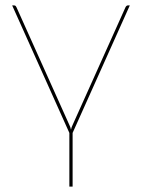

<svg xmlns="http://www.w3.org/2000/svg" viewBox="-20 -510 525 710"><path d="M248.5 -18.5V180H236.5V-18.5L25 -490H32Q36 -490 38 -487.8Q40 -485.5 41 -483L236 -49Q238.5 -44.5 240 -39.8Q241.5 -35 242.5 -30.5Q243.5 -35 245 -39.8Q246.5 -44.5 249 -49L444 -483Q447.5 -490 453 -490H460Z"/></svg>

Font: Lato 2
Style: Regular
Weight: 100
Designer: Lukasz Dziedzic with Adam Twardoch and Botio Nikoltchev
Foundry: tyPoland Lukasz Dziedzic
Version: Version 2.015; 2015-08-06; http://www.latofonts.com/